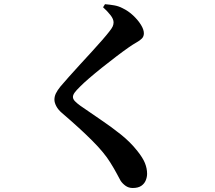

<svg xmlns="http://www.w3.org/2000/svg" viewBox="-20 -839 1040 930"><path d="M479.2 -803.8 488.6 -818.7Q511.6 -816.8 533.1 -813.1Q554.6 -809.3 572.7 -799.8Q601.7 -786 625.1 -763.9Q648.4 -741.8 662.7 -718.8Q676.9 -695.8 676.9 -677.8Q676.9 -662.5 667.5 -652.7Q658 -642.9 641.3 -633.6Q624.6 -624.2 602.8 -609Q575.9 -590.2 542 -564.4Q508.1 -538.6 474.4 -511.7Q440.6 -484.7 412.7 -460.7Q384.8 -436.6 369 -420.6Q349.2 -401.3 341.3 -390.1Q333.3 -378.8 333.3 -369.4Q333.3 -358.6 343.5 -348.3Q353.7 -337.9 369.2 -326.8Q417.1 -293.1 467.8 -259.1Q518.5 -225.1 565 -187.9Q611.6 -150.7 645.4 -107.7Q671.7 -74.9 682.1 -49Q692.5 -23 692.5 2.8Q692.5 18.5 686 34.6Q679.6 50.7 664.3 61.2Q648.9 71.6 622.9 71.6Q603 71.6 588.1 60.9Q573.2 50.1 564.1 36.3Q554.9 20.1 544.7 0.3Q534.4 -19.5 514.2 -51.9Q485.2 -99.2 426.4 -158Q367.6 -216.8 279.9 -291.9Q261.7 -307.4 252.6 -324.8Q243.6 -342.1 243.6 -356.2Q243.6 -371.8 250.7 -386.6Q257.9 -401.5 273 -420.2Q289.4 -439.4 314.3 -467.5Q339.2 -495.5 368.1 -527Q397 -558.4 425 -589Q453 -619.6 475.4 -645.3Q497.7 -670.9 509 -685.7Q520.8 -700.2 525.5 -710.2Q530.1 -720.2 530.1 -730.4Q530.1 -746.5 515.6 -765.2Q501.1 -784 479.2 -803.8Z"/></svg>

Font: Noto Serif HK
Style: Regular
Weight: 200
Designer: Ryoko NISHIZUKA 西塚涼子 (kana & ideographs); Frank Grießhammer (Latin, Greek & Cyrillic); Wenlong ZHANG 张文龙 (bopomofo); San
Foundry: Adobe
Version: Version 2.001;hotconv 1.1.0;makeotfexe 2.6.0